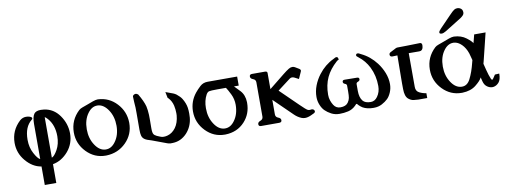

<svg xmlns="http://www.w3.org/2000/svg" viewBox="-68 -1096 4445 1676"><g transform="rotate(-10 2154.5 -258.5)"><path d="M317.9 -35.2Q340.8 -43 368.9 -93Q397 -143.1 397.5 -211.4Q397.5 -311.5 342.8 -373Q324.7 -392.6 318.4 -394H317.9ZM317.9 22.5V189H215.8V24.9Q137.7 12.7 78.1 -58.6Q20 -127.9 20 -217.8V-219.2Q20.5 -328.1 101.6 -403.8Q126 -425.8 157.2 -425.8Q165 -425.8 173.8 -424.8Q209.5 -418 209.5 -403.8Q209.5 -397.9 203.1 -392.6Q136.2 -339.8 136.2 -226.6V-224.1Q136.2 -157.2 164.6 -104.5Q192.4 -51.3 215.8 -40.5V-350.6Q215.8 -415 235.4 -440.9Q252 -462.9 294.9 -462.9Q308.1 -462.9 323.7 -460.9Q407.2 -449.7 458.5 -377.4Q509.8 -305.2 511.2 -219.2V-216.3Q511.2 -126.5 455.1 -60.1Q396.5 8.3 317.9 22.5Z M802.2 -466.8Q900.4 -462.4 967.5 -390.1Q1034.7 -317.9 1036.1 -219.2V-216.3Q1036.1 -115.7 965.8 -45.4Q894.5 25.9 790.5 28.8H784.2Q686 28.8 615.7 -43.9Q544.9 -117.2 544.9 -217.8V-219.2Q545.4 -328.1 626.5 -403.8Q637.7 -414.1 656.7 -420.7Q675.8 -427.2 710.9 -440.4Q731.4 -448.2 756.8 -457.5Q783.2 -466.8 800.3 -466.8ZM791.5 -414.6H786.1Q737.3 -414.6 701.7 -364.7Q661.1 -309.1 661.1 -226.6V-224.6Q661.1 -143.6 701.2 -84Q739.3 -26.4 791.5 -23.9H797.4Q845.7 -23.9 881.3 -73.7Q921.9 -128.9 922.4 -211.4Q922.4 -293.9 882.8 -352.8Q843.3 -411.6 791.5 -414.6Z M1201.2 -32.7Q1157.7 -44.4 1141.6 -56.6Q1123.5 -69.3 1118.2 -90.8Q1113.3 -107.9 1113.3 -144L1113.8 -288.6Q1113.8 -325.2 1113.3 -338.9Q1111.8 -368.2 1109.9 -388.2Q1107.9 -408.2 1107.9 -436.5Q1107.9 -447.3 1123 -454.6Q1127.9 -457 1133.8 -457Q1143.6 -457 1155.8 -447.8Q1195.8 -380.9 1208.5 -332.5Q1215.8 -299.8 1217.8 -256.8Q1218.3 -240.7 1218.3 -223.6V-206.5Q1217.8 -179.7 1217.8 -146V-133.3Q1217.8 -113.8 1220.2 -102.5Q1223.1 -84 1235.4 -74.2Q1247.6 -64 1282.2 -51.3Q1293.9 -46.9 1303.2 -45.9Q1308.6 -45.4 1314 -45.4Q1330.1 -45.4 1346.7 -50.3Q1389.2 -62 1419.4 -103Q1449.2 -144 1455.1 -209.5Q1455.6 -218.8 1455.6 -229Q1455.6 -262.2 1448.2 -296.4Q1438.5 -338.4 1410.6 -368.2Q1409.7 -369.6 1403.8 -374L1393.1 -427.2L1459.5 -402.8Q1472.7 -397.5 1485.8 -388.2Q1516.6 -363.8 1530.3 -341.8Q1556.2 -299.3 1562.5 -257.8Q1565.9 -233.4 1565.9 -206.5Q1565.9 -188.5 1564.5 -169.9Q1556.6 -91.8 1506.3 -37.1Q1453.6 19 1381.3 21.5Q1374 22 1360.4 22Q1345.7 21 1331.1 15.6Z M1843.3 -371.6Q1786.1 -371.6 1771 -367.9Q1755.9 -364.3 1744.6 -343.8Q1717.3 -293.9 1717.3 -226.6V-224.6Q1717.3 -143.6 1757.3 -84Q1795.4 -26.4 1847.7 -23.9H1853.5Q1901.9 -23.9 1937.5 -73.7Q1978 -128.9 1978.5 -211.4Q1978.5 -262.2 1956.8 -306.4Q1935.1 -350.6 1920.4 -371.6ZM2033.7 -451.7V-371.6H1991.7Q2003.9 -359.9 2040.8 -320.6Q2077.6 -281.2 2079.6 -217.3V-210Q2079.6 -113.3 2017.1 -45.4Q1951.2 25.9 1846.7 28.8H1840.3Q1742.2 28.8 1671.9 -43.9Q1601.1 -117.2 1601.1 -217.8V-219.2Q1601.6 -307.1 1656.7 -376Q1676.8 -400.9 1704.3 -426.3Q1731.9 -451.7 1772 -451.7Z M2300.8 -69.3Q2300.8 -44.9 2324.5 -36.4Q2348.1 -27.8 2348.1 -9.8Q2348.1 9.8 2325.7 9.8H2165Q2143.1 9.8 2143.1 -9.8Q2143.1 -27.8 2166.7 -36.4Q2190.4 -44.9 2190.4 -69.3V-372.6Q2190.4 -397 2166.7 -405.3Q2143.1 -413.6 2143.1 -432.1Q2143.1 -451.7 2165 -451.7H2280.3Q2300.8 -451.7 2300.8 -436V-293L2437.5 -402.8Q2467.3 -426.8 2490.2 -440.9Q2506.3 -450.7 2522 -450.7Q2534.2 -450.7 2544.9 -444.3L2581.5 -422.4Q2591.3 -415.5 2591.3 -406.7Q2591.3 -402.3 2588.9 -398.4L2561.5 -336.9L2525.4 -355.5Q2513.7 -361.3 2503.9 -361.3Q2492.2 -361.3 2481.9 -353.5Q2417 -305.7 2368.7 -267.6L2526.9 -113.3Q2576.2 -64.9 2589.8 -58.6Q2598.1 -54.7 2606.4 -54.7Q2609.9 -54.7 2612.8 -55.2Q2618.2 -56.6 2623.5 -56.6Q2641.1 -56.6 2647.9 -43Q2649.4 -39.1 2649.4 -35.2Q2649.4 -25.4 2638.7 -20L2607.9 -5.4Q2579.6 7.3 2555.7 7.3Q2538.6 7.3 2523.9 1Q2490.7 -12.7 2463.9 -39.1L2300.8 -198.2Z M2859.4 24.4Q2817.9 24.4 2785.9 7.3Q2753.9 -9.8 2733.9 -29.8Q2713.4 -48.8 2699 -83.3Q2684.6 -117.7 2684.6 -155.3Q2684.6 -206.5 2703.6 -255.9Q2722.7 -305.2 2754.9 -347.2Q2810.5 -419.9 2887.7 -456.5Q2897 -460.9 2907.2 -466.8Q2912.1 -468.3 2916 -468.3Q2932.1 -468.3 2932.1 -441.9Q2924.3 -441.9 2913.6 -432.1Q2849.6 -375 2819.3 -310.1Q2788.1 -243.2 2788.1 -156.2Q2788.1 -128.9 2796.4 -105Q2804.7 -81.1 2815.9 -64Q2836.9 -30.3 2875.5 -30.3Q2924.3 -30.3 2944.3 -59.1Q2958 -78.6 2961.7 -98.6Q2965.3 -118.7 2965.3 -153.3V-207Q2965.3 -220.2 2949.2 -225.8Q2933.1 -231.4 2933.1 -245.6Q2933.1 -261.7 2952.1 -261.7L3062.5 -260.3Q3081.5 -260.3 3081.5 -244.1Q3081.5 -230 3065.4 -224.4Q3049.3 -218.8 3049.3 -205.6V-145Q3049.3 -87.4 3074.2 -56.2Q3094.7 -30.3 3145 -30.3Q3180.7 -30.3 3204.6 -64Q3232.9 -103.5 3232.9 -156.2Q3232.9 -248.5 3194.3 -326.2Q3161.6 -390.1 3107.9 -431.2Q3088.4 -445.3 3088.4 -451.7Q3088.4 -468.3 3104.5 -468.3Q3108.4 -468.3 3113.3 -466.8Q3123.5 -460.9 3132.8 -456.5Q3210.4 -419.9 3265.6 -347.2Q3297.4 -305.2 3316.9 -255.9Q3336.4 -206.5 3336.4 -155.3Q3336.4 -117.7 3321.8 -83.3Q3307.1 -48.8 3287.1 -29.8Q3266.6 -9.8 3234.6 7.3Q3202.6 24.4 3161.6 24.4H3159.7Q3102.5 24.4 3064.9 2.9Q3049.3 -6.8 3034.2 -21.5Q3031.2 -23.9 3022.5 -34.7L3015.6 -35.6Q3006.8 -25.4 3002.4 -21.5Q2972.7 7.3 2935.3 15.9Q2897.9 24.4 2859.4 24.4Z M3544.4 -392.6 3544.9 -92.8Q3544.9 -55.2 3575.2 -40.3Q3605.5 -25.4 3635.3 -22V21H3557.1Q3537.6 20.5 3514.9 17.6Q3492.2 14.6 3469.7 -3.9Q3441.9 -27.3 3441.4 -92.3Q3440.9 -118.7 3440.9 -142.1Q3440.9 -173.3 3441.4 -199.7L3443.4 -390.6Q3419.9 -390.1 3401.9 -389.2H3398.9Q3377.9 -389.2 3377 -408.2V-409.2Q3377 -422.4 3392.1 -429.7Q3401.4 -433.6 3431.2 -449.7Q3436.5 -452.6 3439 -454.1Q3448.2 -458.5 3455.6 -458.5L3533.2 -459.5L3654.3 -462.4H3654.8Q3673.8 -462.4 3673.8 -440.4Q3673.8 -433.6 3671.9 -422.4Q3666.5 -392.1 3638.2 -392.1Z M3897.5 -525.4Q3873.5 -510.7 3857.4 -510.7Q3852.5 -510.7 3851.1 -511.7Q3838.4 -513.2 3838.4 -524.4Q3838.4 -534.7 3857.9 -554.7L3914.6 -613.3Q3926.3 -625 3957.3 -657.5Q3988.3 -689.9 4001.5 -697.8Q4014.6 -705.6 4028.8 -705.6Q4039.6 -705.6 4050.3 -701.2Q4075.7 -690.4 4075.7 -661.6Q4075.7 -645 4063.7 -633.3Q4051.8 -621.6 4041 -614.7ZM3958 -466.8Q4021.5 -463.9 4064.9 -430.7Q4108.4 -397.5 4115.7 -380.4L4121.1 -398.9Q4127 -423.3 4135.3 -454.6H4236.3Q4222.7 -398.9 4212.4 -356.7Q4202.1 -314.5 4176.3 -210.4Q4171.9 -193.8 4170.4 -188Q4178.2 -157.7 4184.8 -130.9Q4191.4 -104 4197.8 -85.4Q4213.4 -37.1 4221.2 -37.1Q4228 -37.1 4252.9 -78.1L4291.5 -80.1Q4291.5 -26.9 4270.3 -2.4Q4249 22 4220.7 25.9Q4216.3 26.4 4212.4 26.4Q4189.5 26.4 4168 11.7Q4143.6 -4.4 4134.8 -40Q4131.3 -54.7 4127 -71.3L4124 -80.1Q4124 -79.6 4125.5 -73.7Q4112.3 -46.4 4066.4 -10Q4020.5 26.4 3946.8 28.8H3939.9Q3841.8 28.8 3771.5 -43.9Q3700.7 -117.2 3700.7 -217.8V-219.2Q3701.2 -328.1 3782.2 -403.8Q3793.5 -414.1 3812.5 -420.7Q3831.5 -427.2 3866.7 -440.4Q3887.2 -448.2 3912.6 -457.5Q3939 -466.8 3956.1 -466.8ZM4081.1 -236.8Q4076.7 -251.5 4072.8 -268.1Q4068.8 -284.7 4064.5 -298.8Q4047.4 -349.1 4015.6 -380.6Q3983.9 -412.1 3947.3 -414.6H3941.9Q3893.1 -414.6 3857.4 -364.7Q3816.9 -309.1 3816.9 -226.6V-224.6Q3816.9 -143.6 3856.9 -84Q3895 -26.4 3947.3 -23.9H3953.1Q3999 -23.9 4025.4 -74.7Q4055.7 -134.3 4075.2 -214.4Q4079.1 -231 4081.1 -236.8Z"/></g></svg>

Font: Caudex
Style: Bold
Weight: 700
Version: Version 1.01